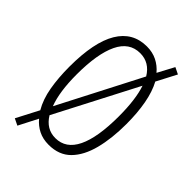

<svg xmlns="http://www.w3.org/2000/svg" viewBox="-234 -855 1013 1013"><g transform="rotate(45 272.0 -349.0)"><path d="M491 -358Q491 -250 469.5 -167Q448 -84 401.5 -37Q355 10 278 10Q235 10 202 -6.5Q169 -23 145 -52L90 55L53 37L118 -88Q88 -139 76 -208Q64 -277 64 -359Q64 -542 118.5 -633Q173 -724 278 -724Q320 -724 353.5 -707.5Q387 -691 412 -661L461 -753L498 -735L440 -624Q466 -576 478.5 -508.5Q491 -441 491 -358ZM120 -358Q120 -228 150 -150L387 -609Q348 -674 278 -674Q198 -674 159 -592.5Q120 -511 120 -358ZM434 -358Q434 -484 408 -561L171 -104Q210 -40 278 -40Q356 -40 395 -120.5Q434 -201 434 -358Z"/></g></svg>

Font: Noto Sans Sinhala ExtraCondensed Light
Style: Regular
Weight: 300
Width: 2
Designer: Jelle Bosma - Monotype Design Team
Foundry: Monotype Imaging Inc.
Version: Version 2.006; ttfautohint (v1.8.4.7-5d5b)